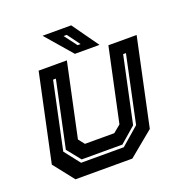

<svg xmlns="http://www.w3.org/2000/svg" viewBox="-125 -796 854 904"><g transform="rotate(-20 302.0 -344.0)"><path d="M100.5 0 19.5 -103 112.5 -540H254L175.5 -172L199.5 -141.5H346.5L383.5 -172L462 -540H603.5L510.5 -103L385.5 0ZM152 -64H366L456 -142L527 -477H513L442.5 -146L364 -78H160L105.5 -146L176 -477H162L91 -142ZM423.5 -556H300L186 -688H329.5ZM341 -590 294.5 -653H278.5L326 -590Z"/></g></svg>

Font: Tourney
Style: Bold Italic
Weight: 700
Italic angle: -12°
Version: Version 1.015